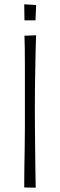

<svg xmlns="http://www.w3.org/2000/svg" viewBox="-20 -865 278 887"><path d="M93 -700 147 -702Q147 -702 146 -681.5Q145 -661 144.5 -626.5Q144 -592 143 -548.5Q142 -505 141.5 -457.5Q141 -410 141 -364Q141 -318 141.5 -267.5Q142 -217 142.5 -169.5Q143 -122 143.5 -83Q144 -44 144.5 -21Q145 2 145 2L92 1Q92 1 92 -23.5Q92 -48 92.5 -88Q93 -128 94 -176.5Q95 -225 95 -273.5Q95 -322 95 -362Q95 -406 95 -456.5Q95 -507 95 -555.5Q95 -604 94.5 -642Q94 -680 93 -700ZM93 -771 92 -845 147 -842 144 -771Z"/></svg>

Font: Truculenta ExtraLight
Style: Regular
Weight: 250
Version: Version 1.002